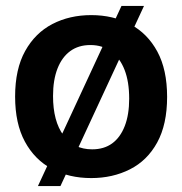

<svg xmlns="http://www.w3.org/2000/svg" viewBox="-20 -587 615 648"><path d="M108 41 390 -567H466L184 41ZM288 14Q213 14 155 -17Q97 -48 64 -109Q31 -170 31 -261Q31 -354 65 -415Q99 -476 157 -506Q215 -536 288 -536Q362 -536 420 -505Q478 -474 511 -413Q544 -352 544 -260Q544 -167 510.5 -106Q477 -45 418.5 -15.5Q360 14 288 14ZM291 -83Q331 -83 358.5 -103Q386 -123 401 -161.5Q416 -200 416 -254Q416 -311 400.5 -351Q385 -391 355.5 -413Q326 -435 285 -435Q245 -435 217 -414.5Q189 -394 174 -355.5Q159 -317 159 -263Q159 -178 194 -130.5Q229 -83 291 -83Z"/></svg>

Font: Bricolage Grotesque 72pt SemiBold
Style: Regular
Weight: 600
Version: Version 1.001;gftools[0.9.33.dev8+g029e19f]